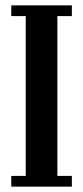

<svg xmlns="http://www.w3.org/2000/svg" viewBox="-20 -696 310 716"><path d="M248 0H22V-40H76V-636H22V-676H248V-636H194V-40H248Z"/></svg>

Font: Triodion
Style: Regular
Weight: 400
Version: Version 1.201; ttfautohint (v1.8.4.7-5d5b)